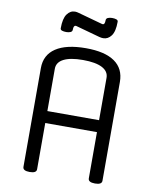

<svg xmlns="http://www.w3.org/2000/svg" viewBox="-101 -1028 885 1108"><g transform="rotate(10 341.5 -474.0)"><path d="M150 5Q110 5 110 -18V-597Q110 -674 171 -714.5Q232 -755 347 -755Q458 -755 515.5 -715Q573 -675 573 -597V-18Q573 5 533 5Q493 5 493 -18V-289H190V-18Q190 5 150 5ZM190 -607V-359H493V-607Q493 -645 454.5 -665Q416 -685 342 -685Q268 -685 229 -665Q190 -645 190 -607ZM271 -948 412 -909Q414 -908 418 -908Q430 -908 430 -933Q430 -944 440.5 -948.5Q451 -953 465 -953Q480 -953 490 -949.5Q500 -946 500 -937Q500 -880 481 -854.5Q462 -829 434 -829Q424 -829 412 -832L271 -871Q270 -871 269 -871.5Q268 -872 266 -872Q253 -872 253 -847Q253 -836 242.5 -831.5Q232 -827 218 -827Q203 -827 193 -830.5Q183 -834 183 -843Q183 -900 201.5 -926Q220 -952 248 -952Q253 -952 259 -951Q265 -950 271 -948Z"/></g></svg>

Font: Offside
Style: Regular
Weight: 400
Designer: Eduardo Rodriguez Tunni
Foundry: Eduardo Rodriguez Tunni
Version: Version 1.002; ttfautohint (v1.8.4.7-5d5b);gftools[0.9.23]